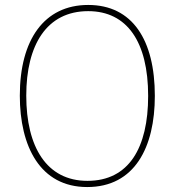

<svg xmlns="http://www.w3.org/2000/svg" viewBox="-20 -745 705 775"><path d="M605 -358C605 -583 515 -725 336 -725C158 -725 60 -584 60 -359C60 -154 142 10 332 10C524 10 605 -151 605 -358ZM86 -359C86 -563 168 -700 336 -700C493 -700 578 -576 578 -358C578 -148 500 -15 333 -15C168 -15 86 -152 86 -359Z"/></svg>

Font: Noto Sans Gurmukhi SemiCondensed Thin
Style: Regular
Weight: 100
Width: 4
Designer: Jelle Bosma - Monotype Design Team
Foundry: Monotype Imaging Inc.
Version: Version 2.004